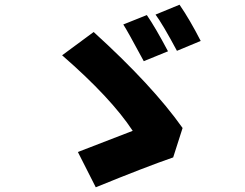

<svg xmlns="http://www.w3.org/2000/svg" viewBox="-20 -793 1040 816"><path d="M604 -729Q640 -677 694 -575L591 -533Q520 -665 504 -689ZM743 -773Q787 -709 833 -619L732 -577Q671 -691 641 -731ZM716 -124Q600 -84 387 3L311 -147L544 -237Q452 -377 244 -558L378 -657Q628 -430 756 -249Z"/></svg>

Font: KaiGen Gothic KR Heavy
Style: Heavy
Weight: 900
Designer: Ryoko NISHIZUKA  (kana & ideographs); Paul D. Hunt (Latin, Greek & Cyrillic); Wenlong ZHANG  (bopomofo); Sandoll Communi
Foundry: Adobe Systems Incorporated
Version: Version 1.002 March 28, 2018